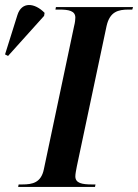

<svg xmlns="http://www.w3.org/2000/svg" viewBox="-99 -742 548 762"><path d="M-67 -520 76 -679 78 -691C39 -731 -13 -737 -30 -682L-79 -526ZM-27 0H278L280 -10H265C227 -10 200 -15 200 -42C200 -52 203 -66 206 -82L324 -639C337 -696 370 -704 412 -704H426L429 -714H123L121 -704H136C174 -704 200 -699 200 -672C200 -666 199 -653 195 -638L75 -70C64 -17 30 -10 -10 -10H-25Z"/></svg>

Font: Noto Serif Display SemiCondensed SemiBold
Style: Italic
Weight: 600
Width: 4
Italic angle: -12°
Designer: Monotype Design Team
Foundry: Monotype Imaging Inc.
Version: Version 2.009